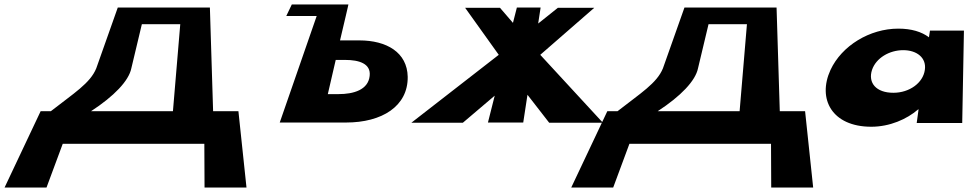

<svg xmlns="http://www.w3.org/2000/svg" viewBox="-175 -554 4397 865"><path d="M416.6 -246 464.1 -445H637.1L604.1 -53H235.1C339.5 -121 405.1 -190 416.6 -246ZM899.1 -53H785.1L770.6 -520H355.6L258.6 -246C231.4 -179 157.5 -134 54.1 -53H8.1L-154.5 291H34.5L107.6 94H745.6L746.5 291H935.5Z M1384.3 -2C1545.3 -2 1663.5 -75 1661.8 -208C1659.7 -318 1566.9 -372 1443.9 -372H1356.9L1382.8 -482L1391.6 -520L1394.7 -534H1139.7L1114.8 -482H1251.8L1085.3 -2ZM1380.5 -284C1441.5 -284 1497 -268 1490.4 -212C1483.8 -149 1417.9 -130 1349.9 -130H1301.9L1337.5 -284Z M2541.2 -1 2259 -307 2502.4 -519H2338.4L2249.6 -448L2260.6 -520H2153.6L2136 -451L2077.4 -519H1920.4L2072 -307L1678.2 -1H1910.2L2053.8 -123L2023.3 -2H2182.3L2201.4 -127L2299.2 -1Z M2969.6 -246 3017.1 -445H3190.1L3157.1 -53H2788.1C2892.5 -121 2958.1 -190 2969.6 -246ZM3452.1 -53H3338.1L3323.6 -520H2908.6L2811.6 -246C2784.4 -179 2710.5 -134 2607.1 -53H2561.1L2398.5 291H2587.5L2660.6 94H3298.6L3299.5 291H3488.5Z M3566.6 -239C3506.5 -108 3573.4 17 3750.4 17C3833.4 17 3910.6 -17 3961.3 -61H3963.3L3955 0H4160L4167.7 -416H4014.7L4010.1 -386C3976.9 -411 3931 -425 3872 -425C3743 -425 3617.3 -348 3566.6 -239ZM3753.6 -239C3771.8 -293 3832.2 -328 3894.2 -328C3956.2 -328 3999.8 -293 3991.6 -239C3983.7 -181 3922.8 -136 3849.8 -136C3771.8 -136 3734.7 -181 3753.6 -239Z"/></svg>

Font: Hussar Milosc
Style: Obl
Weight: 700
Foundry: Cannot Into Space Fonts
Version: Version 1.02